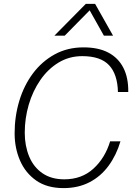

<svg xmlns="http://www.w3.org/2000/svg" viewBox="-20 -953 690 985"><path d="M306 12Q221 12 165.5 -27Q110 -66 82.5 -130Q55 -194 55 -269Q55 -356 79 -435.5Q103 -515 149 -576.5Q195 -638 260.5 -674Q326 -710 409 -710Q485 -710 536 -683Q587 -656 613 -605Q639 -554 638 -481H585Q583 -572 539.5 -618.5Q496 -665 402 -665Q335 -665 280.5 -632Q226 -599 187 -542.5Q148 -486 127.5 -416Q107 -346 107 -272Q107 -205 129.5 -150.5Q152 -96 197.5 -64.5Q243 -33 310 -33Q399 -33 459 -87.5Q519 -142 545 -228H598Q577 -157 537 -102.5Q497 -48 439 -18Q381 12 306 12ZM259 -770 420 -933H468L560 -770H513L440 -900L312 -770Z"/></svg>

Font: Azeret Mono Thin Thin
Style: Italic
Weight: 250
Italic angle: -12°
Version: Version 1.002